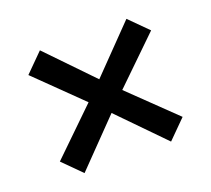

<svg xmlns="http://www.w3.org/2000/svg" viewBox="-90 -609 776 707"><g transform="rotate(-20 298.0 -255.5)"><path d="M298 -321 129 -496 58 -425 232 -255 58 -86 129 -15 298 -189 468 -15 539 -86 364 -255 539 -425 468 -496Z"/></g></svg>

Font: NM-font
Style: Medium
Weight: 500
Designer: ""
Foundry: ""
Version: ""